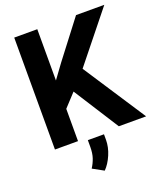

<svg xmlns="http://www.w3.org/2000/svg" viewBox="-165 -819 974 1146"><g transform="rotate(-20 321.5 -245.5)"><path d="M469.2 0 286.1 -287.1 210 -205.1V0H63.5V-710.9H210V-385.3L274.9 -474.1L456.1 -710.9H635.7L383.3 -396.5L642.6 0ZM369.6 14.6V49.8Q369.6 95.7 349.6 142.8Q329.6 189.9 299.8 220.2L230.5 182.1Q247.6 155.8 257.3 126.7Q267.1 97.7 267.1 56.6V14.6Z"/></g></svg>

Font: Vazirmatn FD
Style: Bold
Weight: 700
Designer: Saber Rastikerdar
Foundry: Saber Rastikerdar
Version: Version 33.001